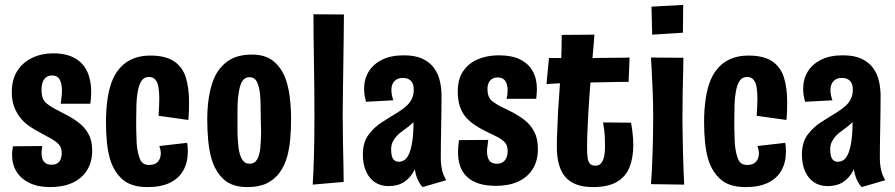

<svg xmlns="http://www.w3.org/2000/svg" viewBox="-20 -751 3640 781"><path d="M184 10Q135 10 100.5 -6.5Q66 -23 47.5 -52.5Q29 -82 29 -121Q29 -130 30 -138.5Q31 -147 33 -156L152 -157Q151 -149 150 -142Q149 -135 149 -129Q149 -114 153 -103.5Q157 -93 166 -87Q175 -81 190 -81Q204 -81 213 -86.5Q222 -92 226.5 -103Q231 -114 231 -129Q231 -150 220 -162.5Q209 -175 190 -186Q171 -197 146 -210Q125 -221 103.5 -235Q82 -249 65.5 -268.5Q49 -288 38.5 -314.5Q28 -341 28 -376Q28 -427 50 -462Q72 -497 110.5 -515.5Q149 -534 196 -534Q249 -534 283.5 -515Q318 -496 334.5 -460.5Q351 -425 351 -378Q351 -371 350.5 -363Q350 -355 349.5 -347Q349 -339 347 -329H227Q229 -344 230.5 -357.5Q232 -371 232 -383Q232 -410 223 -427Q214 -444 191 -444Q179 -444 169.5 -438Q160 -432 154.5 -419Q149 -406 149 -385Q149 -365 154 -352Q159 -339 170 -330Q181 -321 198 -311Q222 -298 249.5 -284Q277 -270 301 -251.5Q325 -233 340 -206Q355 -179 355 -139Q355 -92 334 -58.5Q313 -25 275 -7.5Q237 10 184 10Z M580 10Q516 10 481 -19Q446 -48 429 -99Q419 -132 415 -171Q411 -210 411 -255Q411 -305 417.5 -349.5Q424 -394 439 -429Q452 -458 472.5 -479.5Q493 -501 523 -513Q553 -525 591 -525Q653 -525 687.5 -502Q722 -479 735.5 -437Q749 -395 749 -336Q749 -319 748.5 -301Q748 -283 746 -263L625 -280Q626 -299 627 -316.5Q628 -334 628 -349Q628 -377 624.5 -397Q621 -417 611.5 -427.5Q602 -438 586 -438Q566 -438 555.5 -422Q545 -406 540 -377Q536 -355 535 -327Q534 -299 534 -267Q534 -247 534 -229.5Q534 -212 535 -196Q536 -180 536 -166Q540 -125 550 -102.5Q560 -80 586 -80Q611 -80 622.5 -93.5Q634 -107 634 -127Q634 -134 632.5 -141.5Q631 -149 628 -157L741 -170Q743 -160 743.5 -151Q744 -142 744 -134Q744 -90 725.5 -57.5Q707 -25 671 -7.5Q635 10 580 10Z M987 10Q925 10 891 -20.5Q857 -51 841 -103Q831 -137 827 -178.5Q823 -220 823 -267Q823 -299 826 -328Q829 -357 835 -383Q841 -409 850 -431Q870 -477 907.5 -503Q945 -529 1005 -529Q1058 -529 1090.5 -503.5Q1123 -478 1140 -435Q1153 -401 1158.5 -357.5Q1164 -314 1164 -264Q1164 -223 1160.5 -185.5Q1157 -148 1149 -117Q1138 -77 1117.5 -49Q1097 -21 1065.5 -5.5Q1034 10 987 10ZM995 -85Q1016 -85 1026 -102.5Q1036 -120 1039 -150Q1040 -165 1041 -181Q1042 -197 1042 -216Q1042 -235 1041 -256Q1040 -292 1040 -322Q1040 -352 1037 -374Q1033 -405 1023.5 -421Q1014 -437 995 -437Q983 -437 975 -431Q967 -425 961.5 -413.5Q956 -402 953 -385Q950 -370 948 -350Q946 -330 946 -306.5Q946 -283 946 -257Q946 -237 946 -218Q946 -199 947.5 -183Q949 -167 950 -152Q954 -121 964.5 -103Q975 -85 995 -85Z M1252 0Q1254 -30 1255 -57.5Q1256 -85 1257 -116.5Q1258 -148 1258.5 -188.5Q1259 -229 1259 -284Q1259 -333 1258.5 -389.5Q1258 -446 1257 -503Q1256 -560 1255.5 -609.5Q1255 -659 1255 -693L1379 -692Q1379 -643 1378 -590.5Q1377 -538 1376.5 -485.5Q1376 -433 1375 -382Q1374 -331 1374 -283Q1374 -231 1375 -178.5Q1376 -126 1377 -82.5Q1378 -39 1378 -11Z M1699 10Q1686 -4 1678 -23Q1670 -42 1667 -66Q1664 -90 1662.5 -119Q1661 -148 1661.5 -182Q1662 -216 1662 -255Q1662 -271 1662 -287.5Q1662 -304 1662.5 -320.5Q1663 -337 1663 -353.5Q1663 -370 1663 -386Q1663 -402 1658 -412.5Q1653 -423 1643 -428.5Q1633 -434 1618 -434Q1597 -434 1584.5 -421Q1572 -408 1572 -385Q1572 -376 1574 -365Q1576 -354 1580 -343L1469 -337Q1465 -351 1463 -364Q1461 -377 1461 -390Q1461 -429 1479.5 -459.5Q1498 -490 1534 -508Q1570 -526 1622 -526Q1669 -526 1698.5 -512Q1728 -498 1745 -475Q1762 -452 1769 -422.5Q1776 -393 1776 -361Q1776 -324 1775.5 -293Q1775 -262 1774.5 -234Q1774 -206 1773.5 -176Q1773 -146 1773 -109Q1773 -83 1778 -60.5Q1783 -38 1795 -18ZM1561 6Q1528 6 1504.5 -10Q1481 -26 1468.5 -55Q1456 -84 1456 -122Q1456 -171 1478 -201.5Q1500 -232 1532.5 -253Q1565 -274 1595 -292Q1616 -305 1631 -318Q1646 -331 1654.5 -347.5Q1663 -364 1663 -386L1709 -358Q1705 -320 1692 -295Q1679 -270 1661 -253Q1643 -236 1620 -220Q1604 -209 1593.5 -197.5Q1583 -186 1577 -173Q1571 -160 1571 -142Q1571 -128 1574 -116.5Q1577 -105 1584 -99Q1591 -93 1602 -93Q1616 -93 1627 -101.5Q1638 -110 1645.5 -129Q1653 -148 1657.5 -179Q1662 -210 1662 -255L1707 -322Q1706 -267 1702 -218Q1698 -169 1689 -128Q1680 -87 1664.5 -57Q1649 -27 1623.5 -10.5Q1598 6 1561 6Z M1997 5Q1958 5 1929 -4Q1900 -13 1880.5 -31Q1861 -49 1852 -74.5Q1843 -100 1843 -132Q1843 -144 1844 -156Q1845 -168 1847 -181L1966 -182Q1965 -169 1963 -157Q1961 -145 1961 -136Q1961 -111 1970.5 -98Q1980 -85 2001 -85Q2016 -85 2025.5 -91.5Q2035 -98 2040 -109.5Q2045 -121 2045 -137Q2045 -160 2033 -172.5Q2021 -185 2000 -195.5Q1979 -206 1952 -219Q1930 -230 1910 -243.5Q1890 -257 1874.5 -275Q1859 -293 1850.5 -318.5Q1842 -344 1842 -379Q1842 -429 1864 -461.5Q1886 -494 1924 -510Q1962 -526 2009 -526Q2062 -526 2096 -509Q2130 -492 2147 -461.5Q2164 -431 2164 -389Q2164 -383 2163.5 -376.5Q2163 -370 2162.5 -363Q2162 -356 2161 -349H2040Q2043 -358 2044 -367Q2045 -376 2045 -384Q2045 -407 2035.5 -421.5Q2026 -436 2004 -436Q1992 -436 1982.5 -430.5Q1973 -425 1968 -414.5Q1963 -404 1963 -389Q1963 -370 1968.5 -357.5Q1974 -345 1986 -336.5Q1998 -328 2016 -318Q2042 -306 2068.5 -292Q2095 -278 2117.5 -259.5Q2140 -241 2154 -213.5Q2168 -186 2168 -145Q2168 -97 2147 -63.5Q2126 -30 2088 -12.5Q2050 5 1997 5Z M2392 10Q2352 10 2323.5 -1Q2295 -12 2278 -33Q2261 -54 2253 -84.5Q2245 -115 2245 -155Q2245 -189 2247 -225Q2249 -261 2250 -298Q2253 -337 2255 -369.5Q2257 -402 2259 -430.5Q2261 -459 2262 -487Q2263 -515 2264 -544.5Q2265 -574 2265 -609L2398 -610Q2394 -562 2390.5 -518.5Q2387 -475 2383.5 -435.5Q2380 -396 2377.5 -359.5Q2375 -323 2373 -289Q2371 -250 2369.5 -216Q2368 -182 2368 -151Q2368 -128 2370 -111Q2372 -94 2379.5 -85.5Q2387 -77 2402 -77Q2416 -77 2424.5 -86.5Q2433 -96 2437 -112.5Q2441 -129 2441 -151Q2441 -168 2440.5 -185Q2440 -202 2438 -219.5Q2436 -237 2433 -253L2547 -252Q2550 -235 2552 -219.5Q2554 -204 2555 -189Q2556 -174 2556 -160Q2556 -110 2541 -71.5Q2526 -33 2490 -11.5Q2454 10 2392 10ZM2203 -409 2213 -515Q2216 -515 2226.5 -515Q2237 -515 2251 -515Q2265 -515 2279.5 -514.5Q2294 -514 2306.5 -514Q2319 -514 2328 -514Q2343 -514 2369.5 -514.5Q2396 -515 2425.5 -515.5Q2455 -516 2481.5 -516Q2508 -516 2524.5 -516.5Q2541 -517 2541 -517L2537 -418Q2537 -418 2522.5 -418Q2508 -418 2484.5 -417.5Q2461 -417 2434 -416.5Q2407 -416 2382.5 -415.5Q2358 -415 2342 -415Q2322 -415 2298.5 -414Q2275 -413 2253.5 -412Q2232 -411 2217.5 -410Q2203 -409 2203 -409Z M2763 0 2628 -2Q2630 -26 2631.5 -54.5Q2633 -83 2634 -116Q2635 -149 2636 -186.5Q2637 -224 2637 -267Q2637 -329 2635 -378Q2633 -427 2631 -462Q2629 -497 2628 -517L2760 -516Q2760 -500 2759 -464.5Q2758 -429 2757 -378.5Q2756 -328 2756 -266Q2756 -227 2757 -191Q2758 -155 2758.5 -121.5Q2759 -88 2760.5 -57.5Q2762 -27 2763 0ZM2758 -618 2633 -610 2630 -724 2759 -731Z M3013 10Q2949 10 2914 -19Q2879 -48 2862 -99Q2852 -132 2848 -171Q2844 -210 2844 -255Q2844 -305 2850.5 -349.5Q2857 -394 2872 -429Q2885 -458 2905.5 -479.5Q2926 -501 2956 -513Q2986 -525 3024 -525Q3086 -525 3120.5 -502Q3155 -479 3168.5 -437Q3182 -395 3182 -336Q3182 -319 3181.5 -301Q3181 -283 3179 -263L3058 -280Q3059 -299 3060 -316.5Q3061 -334 3061 -349Q3061 -377 3057.5 -397Q3054 -417 3044.5 -427.5Q3035 -438 3019 -438Q2999 -438 2988.5 -422Q2978 -406 2973 -377Q2969 -355 2968 -327Q2967 -299 2967 -267Q2967 -247 2967 -229.5Q2967 -212 2968 -196Q2969 -180 2969 -166Q2973 -125 2983 -102.5Q2993 -80 3019 -80Q3044 -80 3055.5 -93.5Q3067 -107 3067 -127Q3067 -134 3065.5 -141.5Q3064 -149 3061 -157L3174 -170Q3176 -160 3176.5 -151Q3177 -142 3177 -134Q3177 -90 3158.5 -57.5Q3140 -25 3104 -7.5Q3068 10 3013 10Z M3485 10Q3472 -4 3464 -23Q3456 -42 3453 -66Q3450 -90 3448.5 -119Q3447 -148 3447.5 -182Q3448 -216 3448 -255Q3448 -271 3448 -287.5Q3448 -304 3448.5 -320.5Q3449 -337 3449 -353.5Q3449 -370 3449 -386Q3449 -402 3444 -412.5Q3439 -423 3429 -428.5Q3419 -434 3404 -434Q3383 -434 3370.5 -421Q3358 -408 3358 -385Q3358 -376 3360 -365Q3362 -354 3366 -343L3255 -337Q3251 -351 3249 -364Q3247 -377 3247 -390Q3247 -429 3265.5 -459.5Q3284 -490 3320 -508Q3356 -526 3408 -526Q3455 -526 3484.5 -512Q3514 -498 3531 -475Q3548 -452 3555 -422.5Q3562 -393 3562 -361Q3562 -324 3561.5 -293Q3561 -262 3560.5 -234Q3560 -206 3559.5 -176Q3559 -146 3559 -109Q3559 -83 3564 -60.5Q3569 -38 3581 -18ZM3347 6Q3314 6 3290.5 -10Q3267 -26 3254.5 -55Q3242 -84 3242 -122Q3242 -171 3264 -201.5Q3286 -232 3318.5 -253Q3351 -274 3381 -292Q3402 -305 3417 -318Q3432 -331 3440.5 -347.5Q3449 -364 3449 -386L3495 -358Q3491 -320 3478 -295Q3465 -270 3447 -253Q3429 -236 3406 -220Q3390 -209 3379.5 -197.5Q3369 -186 3363 -173Q3357 -160 3357 -142Q3357 -128 3360 -116.5Q3363 -105 3370 -99Q3377 -93 3388 -93Q3402 -93 3413 -101.5Q3424 -110 3431.5 -129Q3439 -148 3443.5 -179Q3448 -210 3448 -255L3493 -322Q3492 -267 3488 -218Q3484 -169 3475 -128Q3466 -87 3450.5 -57Q3435 -27 3409.5 -10.5Q3384 6 3347 6Z"/></svg>

Font: Truculenta ExtraBold
Style: Regular
Weight: 800
Version: Version 1.002